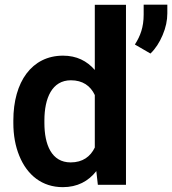

<svg xmlns="http://www.w3.org/2000/svg" viewBox="-20 -770 717 800"><path d="M35.6 -257.8C35.6 -206.5 43.9 -161.1 60.5 -120.6C93.3 -40 155.8 9.8 241.7 9.8C302.2 9.8 348.1 -14.6 381.3 -57.1L387.7 0H504.9V-750H375V-478.5C342.3 -516.1 299.3 -538.1 242.7 -538.1C112.8 -538.1 35.6 -429.2 35.6 -268.1ZM165 -268.1C165 -361.3 196.8 -435.5 275.4 -435.5C324.2 -435.5 356.9 -412.6 375 -374V-155.3C356.9 -117.7 324.7 -93.3 274.4 -93.3C194.8 -93.3 165 -167 165 -257.8ZM578.6 -750.5V-709C578.6 -656.7 564.9 -620.1 542 -584.5L606.9 -546.9C627.9 -566.9 644.5 -592.8 657.7 -624C670.9 -654.8 677.2 -685.1 677.2 -714.4V-750.5Z"/></svg>

Font: Vazirmatn SemiBold
Style: Regular
Weight: 600
Designer: Saber Rastikerdar
Foundry: Saber Rastikerdar
Version: Version 33.003